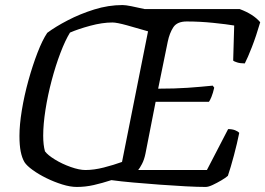

<svg xmlns="http://www.w3.org/2000/svg" viewBox="-20 -740 1050 760"><path d="M284 0Q258 0 226 -10Q194 -20 163.5 -35Q133 -50 109.5 -67Q86 -84 77 -98Q67 -115 62 -140Q57 -165 57 -202Q57 -246 66.5 -304Q76 -362 92.5 -421.5Q109 -481 128.5 -531.5Q148 -582 167 -610Q199 -634 248 -659.5Q297 -685 353 -702.5Q409 -720 465 -720Q477 -720 499.5 -715.5Q522 -711 553 -704H929Q983 -684 1010 -652Q994 -597 977 -553.5Q960 -510 949 -489Q931 -489 918.5 -493Q906 -497 903 -500L907 -639Q878 -644 824.5 -649.5Q771 -655 719 -655Q681 -655 666 -632Q651 -609 644 -575L606 -389Q673 -389 723 -392.5Q773 -396 822 -401L828 -393Q823 -371 817 -356.5Q811 -342 807 -337H596L556 -133Q551 -108 542 -91Q533 -74 527 -67H799L883 -229Q899 -229 910.5 -224.5Q922 -220 927 -214Q919 -174 906 -125Q893 -76 882 -44Q873 -36 856 -26Q839 -16 822 -8Q805 0 794 0Q763 0 715 -2.5Q667 -5 613 -9Q559 -13 508 -17.5Q457 -22 421 -27Q384 -15 351 -7.5Q318 0 284 0ZM318 -67Q352 -67 391 -77Q430 -87 463 -99L566 -616Q522 -629 482 -640Q442 -651 425 -651Q385 -651 337 -638Q289 -625 257 -611Q238 -580 219 -530Q200 -480 184.5 -421.5Q169 -363 160 -305.5Q151 -248 151 -203Q151 -166 158 -141Q169 -126 197.5 -108.5Q226 -91 260 -79Q294 -67 318 -67Z"/></svg>

Font: Texturina
Style: Italic
Weight: 400
Italic angle: -11°
Designer: Guillermo Torres Carreño
Foundry: Omnibus-Type
Version: Version 1.002; ttfautohint (v1.8.3)